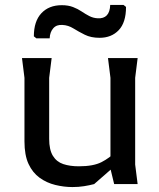

<svg xmlns="http://www.w3.org/2000/svg" viewBox="-20 -745 643 777"><path d="M273 12Q239 12 204 3.5Q169 -5 140.5 -25.5Q112 -46 95.5 -81.5Q79 -117 79 -173V-430L69 -510H189L179 -430V-183Q179 -139 194 -114.5Q209 -90 236 -81Q263 -72 299 -72Q358 -72 391 -89Q424 -106 448 -131V-76L361 0Q342 5 320 8.5Q298 12 273 12ZM442 0 427 -62V-430L417 -510H537L527 -430V-79L537 0ZM230 -724Q256 -724 275.5 -716.5Q295 -709 310.5 -698.5Q326 -688 341.5 -680Q357 -672 375 -671Q424 -668 426 -725H480L490 -717Q490 -654 460.5 -623Q431 -592 383 -592Q348 -592 323 -604.5Q298 -617 277 -630Q256 -643 233 -644Q209 -646 195.5 -630.5Q182 -615 181 -590H127L117 -598Q117 -659 147.5 -691.5Q178 -724 230 -724Z"/></svg>

Font: AR One Sans Medium
Style: Regular
Weight: 500
Designer: Niteesh Yadav
Foundry: Niteesh Yadav
Version: Version 1.001;gftools[0.9.33]